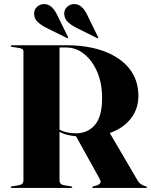

<svg xmlns="http://www.w3.org/2000/svg" viewBox="-20 -922 742 942"><path d="M659 -452Q659 -387.5 621.8 -340Q584.5 -292.5 518.5 -269.5L654.5 -37.5Q663 -24 672.5 -17.8Q682 -11.5 694.5 -8Q701.5 -6 701.5 -3.5Q701.5 0 696 0H437.5Q432 0 432 -3.5Q432 -5 439 -8L455.5 -12.5Q468.5 -17.5 472.5 -24.5Q476.5 -31.5 467 -48L353 -253.5Q326.5 -256 307 -261.2Q287.5 -266.5 272 -275V-37Q272 -17.5 293 -13.5L327.5 -8Q334.5 -7 334.5 -3.5Q334.5 0 329 0H38Q32.5 0 32.5 -3.5Q32.5 -7 39.5 -8L74 -13.5Q95 -17.5 95 -37V-672Q95 -683 74 -686.5L39.5 -692Q32.5 -693 32.5 -696.5Q32.5 -700 38 -700H303.5Q413.5 -700 493.2 -669.5Q573 -639 616 -583.5Q659 -528 659 -452ZM272 -689V-286Q304.5 -268 352.5 -268Q410.5 -268 445.8 -309.2Q481 -350.5 481 -441.5Q481 -513 457 -569Q433 -625 393 -657Q353 -689 304.5 -689ZM407.5 -849.5 461 -740.5Q463.5 -736.5 461.5 -735Q460 -733 456.5 -735L352 -787Q330 -798 312.8 -814.2Q295.5 -830.5 295 -855.5Q295 -874.5 309 -888Q323 -901.5 343.5 -902Q382 -903 407.5 -849.5ZM260 -849.5 313.5 -740.5Q315.5 -736.5 314 -735Q312.5 -733 309 -735L204.5 -787Q182.5 -798 165 -814.2Q147.5 -830.5 147.5 -855.5Q147 -874.5 161.2 -888Q175.5 -901.5 195.5 -902Q234 -903 260 -849.5Z"/></svg>

Font: Fraunces 144pt
Style: Bold
Weight: 700
Version: Version 1.000;[b76b70a41]